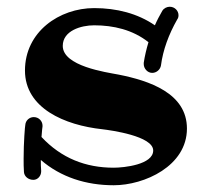

<svg xmlns="http://www.w3.org/2000/svg" viewBox="-20 -520 612 569"><path d="M534 -139C534 -244 422 -281 331 -299C294 -306 166 -324 166 -384C166 -429 220 -445 259 -445C316 -445 373 -432 420 -395C414 -375 409 -354 406 -334C406 -332 406 -331 406 -330C406 -317 417 -304 431 -304C444 -304 455 -314 457 -326C463 -372 480 -418 505 -462C508 -466 509 -470 509 -475C509 -488 498 -500 483 -500C475 -500 466 -496 461 -488C453 -474 445 -459 439 -445C388 -480 326 -496 259 -496C156 -496 54 -426 54 -311C54 -199 172 -149 283 -137C308 -134 434 -117 434 -74C434 -32 347 -23 317 -23C234 -23 162 -51 103 -114C104 -132 106 -145 106 -145C106 -146 106 -147 106 -148C106 -160 96 -173 80 -173C67 -173 56 -163 55 -150C54 -147 50 -98 50 -50C50 -36 50 -23 51 -10C52 3 64 13 79 13C92 13 102 1 102 -12C102 -13 102 -13 102 -14C101 -24 101 -35 101 -46C160 5 235 29 317 29C408 29 534 -28 534 -139Z"/></svg>

Font: Ribeye
Style: Regular
Weight: 400
Designer: Astigmatic (AOETI)
Foundry: Astigmatic (AOETI)
Version: Version 1.000